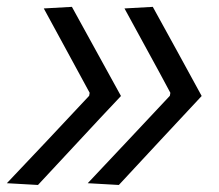

<svg xmlns="http://www.w3.org/2000/svg" viewBox="-34 -524 622 546"><path d="M304 2 215.5 -3Q274 -65 332.2 -127Q390.5 -189 449 -251.5L450.5 -260Q418.5 -320 385.5 -380Q352.5 -440 320 -500L400.5 -504.5Q435.5 -441 470.2 -377.8Q505 -314.5 539.5 -251Q480.5 -188 421.8 -124.8Q363 -61.5 304 2ZM74 2 -14.5 -3Q44.5 -65 102.8 -127Q161 -189 219.5 -251.5L221 -260Q188.5 -320 155.8 -380Q123 -440 90.5 -500L170.5 -504.5Q205.5 -441 240.2 -377.8Q275 -314.5 310 -251Q250.5 -188 192 -124.8Q133.5 -61.5 74 2Z"/></svg>

Font: Commissioner
Style: Italic
Weight: 400
Italic angle: -12°
Designer: Kostas Bartsokas
Foundry: Kostas Bartsokas
Version: Version 1.000; ttfautohint (v1.8.3)